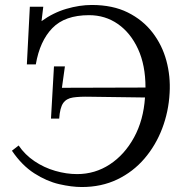

<svg xmlns="http://www.w3.org/2000/svg" viewBox="-20 -736 743 772"><path d="M309 16Q268 16 218 4.5Q168 -7 118 -39Q68 -71 28 -130L55 -151Q80 -114 118.5 -88Q157 -62 202 -49Q247 -36 290 -36Q362 -36 421.5 -75Q481 -114 519 -183.5Q557 -253 563 -344L342 -347Q300 -348 273.5 -344Q247 -340 234 -321.5Q221 -303 218 -259H185L197 -469H241L229 -383L565 -384Q565 -474 535 -539Q505 -604 454 -639.5Q403 -675 338 -675Q241 -675 190.5 -623Q140 -571 124 -477H88L100 -709H154L147 -651Q194 -685 247 -700.5Q300 -716 349 -716Q433 -716 493.5 -686Q554 -656 593 -605.5Q632 -555 649 -492Q666 -429 662 -362Q658 -287 632 -219Q606 -151 560.5 -98Q515 -45 451.5 -14.5Q388 16 309 16Z"/></svg>

Font: Lora Italic
Style: Italic
Weight: 400
Italic angle: -3°
Designer: Olga Karpushina, Alexei Vanyashin (Cyrillic)
Foundry: Cyreal
Version: Version 2.210; ttfautohint (v1.8.1.43-b0c9)